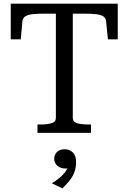

<svg xmlns="http://www.w3.org/2000/svg" viewBox="-20 -730 706 1055"><path d="M287 -82V-655H228Q185 -655 158 -652Q131 -649 118 -639.5Q105 -630 103 -612L94 -514H39V-710H627V-514H573L563 -612Q562 -630 548.5 -639.5Q535 -649 508 -652Q481 -655 438 -655H380V-82Q380 -60 404 -53Q428 -46 464 -46H480V0H186V-46H202Q239 -46 263 -53Q287 -60 287 -82ZM323 305 265 277Q288 263 307.5 247Q327 231 339.5 213.5Q352 196 352 180L368 191Q361 194 354 195Q347 196 341 196Q313 196 295.5 181Q278 166 278 143Q278 119 294 104.5Q310 90 334 90Q362 90 380 107.5Q398 125 398 160Q398 189 389.5 213.5Q381 238 364 260Q347 282 323 305Z"/></svg>

Font: Roboto Serif 28pt
Style: Regular
Weight: 400
Designer: Greg Gazdowicz
Foundry: Commercial Type
Version: Version 1.008